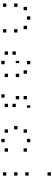

<svg xmlns="http://www.w3.org/2000/svg" viewBox="1026 -1840 782 2873"><g transform="rotate(90 1416.5 -404.0)"><path d="M466.7 -108.3V-58.3H416.7V-108.3ZM83.3 -108.3V-58.3H33.3V-108.3ZM466.7 -275V-225H416.7V-275ZM83.3 -275V-225H33.3V-275ZM416.7 -416.7V-366.7H366.7V-416.7ZM275 -466.7V-416.7H225V-466.7ZM133.3 -416.7V-366.7H83.3V-416.7Z M1133.3 -133.3V-83.3H1083.3V-133.3ZM941.7 -83.3V-33.3H891.7V-83.3ZM800 -133.3V-83.3H750V-133.3ZM1133.3 -300V-250H1083.3V-300ZM925 -300V-250H891.7V-300ZM800 -250V-200H750V-250ZM1083.3 -416.7V-366.7H1033.3V-416.7ZM941.7 -466.7V-416.7H891.7V-466.7Z M1583.3 -133.3V-83.3H1533.3V-133.3ZM1441.7 -83.3V-33.3H1391.7V-83.3ZM1583.3 -250V-200H1533.3V-250ZM1466.7 -300V-250H1416.7V-300ZM1591.7 -466.7V-416.7H1558.3V-466.7ZM1466.7 -416.7V-366.7H1416.7V-416.7Z M2250 -133.3V-83.3H2200V-133.3ZM2108.3 -83.3V-33.3H2058.3V-83.3ZM1966.7 -133.3V-83.3H1916.7V-133.3ZM1916.7 -275V-225H1866.7V-275ZM2250 -416.7V-366.7H2200V-416.7ZM2108.3 -466.7V-416.7H2058.3V-466.7ZM1966.7 -416.7V-366.7H1916.7V-416.7Z M2608.3 -108.3V-58.3H2558.3V-108.3ZM2608.3 -275V-225H2558.3V-275ZM2608.3 -441.7V-391.7H2558.3V-441.7ZM2608.3 -775V-725H2558.3V-775Z"/></g></svg>

Font: 0xA000-Boxes
Style: Boxes
Weight: 400
Version: Version 0.1